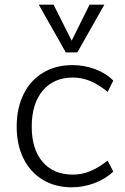

<svg xmlns="http://www.w3.org/2000/svg" viewBox="-20 -790 530 817"><path d="M51 -251Q51 -329 80 -388.5Q109 -448 163 -480.5Q217 -513 288 -513Q339 -513 385.5 -495.5Q432 -478 462 -447L438 -399Q399 -431 363.5 -445.5Q328 -460 290 -460Q209 -460 162 -404.5Q115 -349 115 -251Q115 -155 161.5 -101Q208 -47 290 -47Q328 -47 363.5 -61.5Q399 -76 438 -107L462 -60Q430 -29 382.5 -11Q335 7 286 7Q215 7 162 -25Q109 -57 80 -115.5Q51 -174 51 -251ZM424 -770 309 -567H260L145 -770H208L285 -617L361 -770Z"/></svg>

Font: Muli Light
Style: Regular
Weight: 300
Designer: Vernon Adams
Foundry: Vernon Adams
Version: Version 2.100